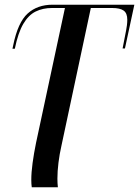

<svg xmlns="http://www.w3.org/2000/svg" viewBox="-20 -556 591 816"><path d="M115 240Q114 233 113.5 225.5Q113 218 113 209Q113 177 118.5 136.5Q124 96 133 52L256 -522H201Q162 -522 131.5 -507Q101 -492 79 -454.5Q57 -417 43 -349H33L36 -363Q56 -461 97.5 -498.5Q139 -536 203 -536H551L511 -350H501L516 -427Q518 -436 519.5 -449Q521 -462 521 -472Q521 -500 505.5 -511Q490 -522 457 -522H366L241 64Q233 99 228.5 135.5Q224 172 224 203Q224 213 224.5 222.5Q225 232 226 240Z"/></svg>

Font: Noto Serif Display Medium
Style: Italic
Weight: 500
Italic angle: -12°
Designer: Monotype Design Team
Foundry: Monotype Imaging Inc.
Version: Version 2.009